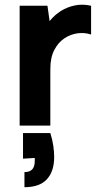

<svg xmlns="http://www.w3.org/2000/svg" viewBox="-20 -524 420 801"><path d="M190 31Q199 60 202.5 85Q206 110 206 131Q206 191 175.5 224Q145 257 82 257V194Q104 194 114.5 182.5Q125 171 125 148V135L76 138V31ZM62 -500H178L187 -436Q208 -462 234.5 -478.5Q261 -495 293 -501.5Q325 -508 360 -500V-380Q333 -389 303.5 -385Q274 -381 248.5 -364Q223 -347 206.5 -315.5Q190 -284 190 -236V0H62Z"/></svg>

Font: Albert Sans
Style: Bold
Weight: 700
Designer: Andreas Rasmussen
Foundry: a.Foundry
Version: Version 1.025